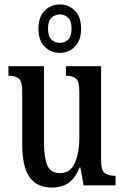

<svg xmlns="http://www.w3.org/2000/svg" viewBox="-20 -834 560 864"><path d="M215 10Q146 10 113 -36.5Q80 -83 80 -186V-425Q80 -468 64.5 -480.5Q49 -493 22 -493H18V-536H178V-193Q178 -124 193 -89.5Q208 -55 251 -55Q296 -55 316.5 -100Q337 -145 337 -217V-421Q337 -469 321 -481Q305 -493 280 -493H277V-536H435V-110Q435 -66 452.5 -54.5Q470 -43 495 -43H500V0H356L342 -80H338Q317 -29 286.5 -9.5Q256 10 215 10ZM249 -596Q209 -596 181 -624Q153 -652 153 -705Q153 -758 181 -786Q209 -814 249 -814Q289 -814 317 -786Q345 -758 345 -705Q345 -652 317 -624Q289 -596 249 -596ZM249 -641Q271 -641 286.5 -655.5Q302 -670 302 -705Q302 -740 286.5 -754.5Q271 -769 249 -769Q228 -769 212 -754.5Q196 -740 196 -705Q196 -670 212 -655.5Q228 -641 249 -641Z"/></svg>

Font: Noto Serif Thai ExtraCondensed Medium
Style: Regular
Weight: 500
Width: 2
Designer: Monotype Design Team
Foundry: Monotype Imaging Inc.
Version: Version 2.002; ttfautohint (v1.8.4.7-5d5b)